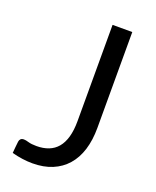

<svg xmlns="http://www.w3.org/2000/svg" viewBox="-136 -796 716 883"><g transform="rotate(20 222.0 -354.0)"><path d="M356.5 -247.5Q356.5 -187.5 341.8 -140Q327 -92.5 298.2 -59.8Q269.5 -27 227.5 -9.5Q185.5 8 131 8Q82.5 8 30 -6Q31 -20.5 32.5 -34.8Q34 -49 35.5 -63Q36.5 -71.5 41.8 -76.8Q47 -82 57.5 -82Q66.5 -82 81.5 -77.5Q96.5 -73 121.5 -73Q154.5 -73 180.2 -83Q206 -93 223.8 -114Q241.5 -135 250.8 -167.8Q260 -200.5 260 -245.5V-716.5H356.5Z"/></g></svg>

Font: LatoHex
Style: Regular
Weight: 400
Designer: Lukasz Dziedzic
Foundry: tyPoland Lukasz Dziedzic
Version: Version 1.104; Western+Polish opensource